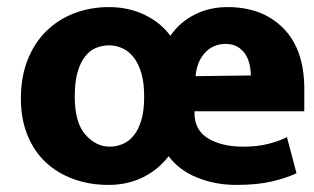

<svg xmlns="http://www.w3.org/2000/svg" viewBox="-20 -511 887 542"><path d="M839 -197H529V-193Q529 -143 568 -120Q607 -97 666 -97Q707 -97 738 -105Q769 -113 790 -124L817 -22Q790 -9 748.5 1Q707 11 647 11Q588 11 537 -9.5Q486 -30 456 -70Q427 -32 383.5 -10.5Q340 11 286 11Q233 11 187.5 -5.5Q142 -22 109 -53Q76 -84 57.5 -129.5Q39 -175 39 -233Q39 -294 58 -342Q77 -390 110.5 -423Q144 -456 189.5 -473.5Q235 -491 288 -491Q342 -491 387.5 -469.5Q433 -448 461 -410Q487 -448 529 -469.5Q571 -491 622 -491Q721 -491 780 -431Q839 -371 839 -260ZM387 -238Q387 -277 379 -304.5Q371 -332 357 -349.5Q343 -367 325 -375Q307 -383 288 -383Q269 -383 251.5 -376Q234 -369 220.5 -352Q207 -335 199 -307.5Q191 -280 191 -238Q191 -165 221 -131Q251 -97 290 -97Q309 -97 326.5 -104.5Q344 -112 357.5 -128.5Q371 -145 379 -172Q387 -199 387 -238ZM688 -298Q688 -315 684 -331Q680 -347 671.5 -359.5Q663 -372 649.5 -379.5Q636 -387 617 -387Q582 -387 559 -362.5Q536 -338 532 -296Z"/></svg>

Font: Mukta Malar ExtraBold
Style: Regular
Weight: 800
Designer: Aadarsh Rajan, Girish Dalvi, Yashodeep Gholap
Foundry: Ek Type
Version: Version 2.538;PS 1.000;hotconv 16.6.51;makeotf.lib2.5.65220;